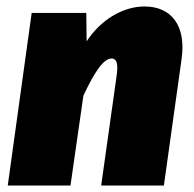

<svg xmlns="http://www.w3.org/2000/svg" viewBox="-20 -574 600 594"><path d="M427 -554C359 -554 290 -511 248 -446L247 -534H78L4 0H198L238 -278C273 -353 301 -393 325 -393C338 -393 347 -383 341 -341L293 0H487L542 -393C556 -495 510 -554 427 -554Z"/></svg>

Font: Fira Sans Heavy
Style: Italic
Weight: 900
Italic angle: -8°
Designer: bBox Type GmbH & Carrois Corporate GbR & Edenspiekermann AG
Foundry: bBox Type GmbH & Carrois Corporate GbR & Edenspiekermann AG
Version: Version 4.301;PS 004.301;hotconv 1.0.88;makeotf.lib2.5.64775